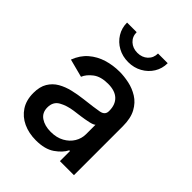

<svg xmlns="http://www.w3.org/2000/svg" viewBox="-219 -878 1006 1006"><g transform="rotate(45 284.0 -375.0)"><path d="M225.1 12.2Q172.9 12.2 131.1 -7.1Q89.4 -26.4 64.9 -63.5Q40.5 -100.6 40.5 -154.3Q40.5 -200.7 58.6 -230.7Q76.7 -260.7 106.9 -278.1Q137.2 -295.4 174.6 -304.2Q211.9 -313 250.5 -317.4Q322.8 -325.7 355.5 -331.8Q388.2 -337.9 388.2 -366.7V-369.6Q388.2 -415 361.6 -440.2Q335 -465.3 283.7 -465.3Q230 -465.3 199.2 -441.9Q168.5 -418.5 157.2 -390.6L56.2 -417Q74.7 -465.8 109.4 -495.6Q144 -525.4 188.7 -539.1Q233.4 -552.7 282.2 -552.7Q314.9 -552.7 352.1 -544.9Q389.2 -537.1 421.9 -516.8Q454.6 -496.6 475.1 -459Q495.6 -421.4 495.6 -362.3V0H391.6V-74.7H386.2Q370.1 -42.5 330.8 -15.1Q291.5 12.2 225.1 12.2ZM249 -74.2Q292.5 -74.2 323.7 -91.6Q355 -108.9 371.8 -136.7Q388.7 -164.6 388.7 -196.8V-266.6Q380.9 -258.8 355.2 -253.2Q329.6 -247.6 301.3 -243.7Q272.9 -239.7 256.3 -237.8Q210.9 -231.4 178.5 -213.1Q146 -194.8 146 -152.8Q146 -113.8 175 -94Q204.1 -74.2 249 -74.2ZM277.3 -619.6Q235.4 -619.6 201.2 -638.4Q167 -657.2 147 -689.7Q127 -722.2 127 -762.2H198.2Q198.2 -729.5 220.7 -708.7Q243.2 -688 277.3 -688Q311.5 -688 334 -708.7Q356.4 -729.5 356.4 -762.2H428.2Q428.2 -722.2 408.2 -689.9Q388.2 -657.7 354 -638.7Q319.8 -619.6 277.3 -619.6Z"/></g></svg>

Font: Inter Medium
Style: Regular
Weight: 500
Designer: Rasmus Andersson
Foundry: rsms
Version: Version 4.001;git-9221beed3